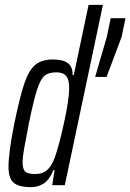

<svg xmlns="http://www.w3.org/2000/svg" viewBox="-20 -763 537 791"><path d="M15 -76Q15 -134 39 -254Q62 -366 80.5 -420Q99 -474 125.5 -496Q152 -518 198 -518Q240 -518 260 -502.5Q280 -487 279 -454H284L345 -743H404L247 0H195L205 -62H200Q183 -21 159.5 -6.5Q136 8 108 8Q58 8 36.5 -10Q15 -28 15 -76ZM205 -112Q223 -162 244 -258Q265 -354 265 -401Q265 -435 252.5 -450Q240 -465 212 -465Q180 -465 163.5 -451Q147 -437 133 -394.5Q119 -352 99 -255L94 -228Q85 -183 79 -148.5Q73 -114 73 -96Q73 -65 84.5 -55.5Q96 -46 125 -46Q154 -46 173 -61.5Q192 -77 205 -112ZM372 -446 420 -611 436 -688H497L481 -611L419 -446Z"/></svg>

Font: Saira Ultra Condensed
Style: Italic
Weight: 400
Width: 1
Italic angle: -12°
Designer: Hector Gatti with collaboration of the Omnibus-Type team
Foundry: Omnibus-Type
Version: Version 1.001; ttfautohint (v1.8)